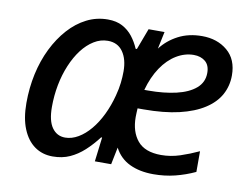

<svg xmlns="http://www.w3.org/2000/svg" viewBox="-65 -639 966 741"><g transform="rotate(10 417.5 -269.0)"><path d="M182.6 9.8Q142.1 9.8 111.8 -11.7Q81.5 -33.2 64.5 -74.7Q47.4 -116.2 47.4 -176.3Q47.4 -235.4 59.3 -290.3Q71.3 -345.2 94.2 -391.8Q117.2 -438.5 148.7 -473.6Q180.2 -508.8 218.8 -528.3Q257.3 -547.9 301.8 -547.9Q335.4 -547.9 359.1 -535.2Q382.8 -522.5 399.2 -501.5Q415.5 -480.5 426.3 -455.1H431.2L462.4 -538.1H524.9L510.7 -470.7Q537.1 -505.4 577.6 -526.6Q618.2 -547.9 670.9 -547.9Q730.5 -547.9 770.3 -514.4Q810.1 -481 810.1 -418Q810.1 -377 791.3 -342.5Q772.5 -308.1 733.6 -283Q694.8 -257.8 636 -243.9Q577.1 -230 496.1 -230H473.6Q473.1 -222.2 472.7 -213.1Q472.2 -204.1 472.2 -195.8Q472.2 -138.2 501.2 -103.3Q530.3 -68.4 593.8 -68.4Q631.3 -68.4 667.7 -80.3Q704.1 -92.3 739.7 -108.9V-27.8Q702.1 -10.3 661.9 -0.2Q621.6 9.8 577.1 9.8Q523.4 9.8 484.1 -9Q444.8 -27.8 424.3 -67.4L410.6 0H346.7L358.4 -95.2H354.5Q330.6 -64 304.9 -40.5Q279.3 -17.1 249.8 -3.7Q220.2 9.8 182.6 9.8ZM217.3 -70.3Q243.2 -70.3 268.6 -85.2Q293.9 -100.1 315.9 -126.5Q337.9 -152.8 355 -188.2Q372.1 -223.6 382.8 -264.6Q390.1 -292 392.8 -315.7Q395.5 -339.4 395.5 -360.8Q395.5 -408.7 375 -437.7Q354.5 -466.8 315.9 -466.8Q287.1 -466.8 261.5 -450.9Q235.8 -435.1 214.8 -407.5Q193.8 -379.9 178.5 -343.3Q163.1 -306.6 155 -264.4Q147 -222.2 147 -178.2Q147 -124 166 -97.2Q185.1 -70.3 217.3 -70.3ZM486.8 -304.7H502.4Q563.5 -304.7 611.6 -315.9Q659.7 -327.1 687.3 -350.8Q714.8 -374.5 714.8 -411.1Q714.8 -441.4 697 -456.1Q679.2 -470.7 651.9 -470.7Q616.7 -470.7 584 -450.9Q551.3 -431.2 526.1 -393.8Q501 -356.4 486.8 -304.7Z"/></g></svg>

Font: Open Sans Medium
Style: Italic
Weight: 500
Italic angle: -12°
Designer: Monotype Design Team
Foundry: Monotype Imaging Inc.
Version: Version 3.000